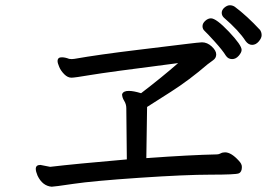

<svg xmlns="http://www.w3.org/2000/svg" viewBox="-20 -768 1040 731"><path d="M176.8 -57.1Q141.6 -60.1 123 -99.1Q116.2 -115.2 116.2 -125Q116.2 -140.1 133.8 -140.1L170.9 -132.8Q265.1 -144 462.9 -161.1L460.9 -356Q460.9 -371.1 452.9 -384Q444.8 -397 444.8 -409.2Q449.7 -422.4 471.2 -421.9Q488.3 -421.9 517.1 -413.1Q598.1 -475.1 658.2 -527.8Q384.3 -492.7 324.2 -482.4Q264.2 -472.2 252 -472.2Q237.8 -472.2 224.9 -485.1Q211.9 -498 205.6 -512.9Q199.2 -527.8 199.2 -535.2Q199.2 -550.3 215.8 -549.8Q228 -549.8 243.2 -543.9L252.9 -543L263.2 -543.9Q355 -560.1 504.4 -578.1Q653.8 -596.2 693.4 -601.1Q732.9 -606 749 -606.9Q769 -606.9 786.1 -591.1Q803.2 -575.2 803.2 -561Q803.2 -546.9 791.5 -538.8Q779.8 -530.8 770 -522.9Q700.2 -462.9 630.6 -418.5Q561 -374 540 -360.8L537.1 -166Q706.1 -178.2 806.2 -180.2Q813 -180.2 820.1 -184.1Q827.1 -188 836.9 -188Q859.9 -188 888.2 -157.2Q901.4 -144 900.9 -131.8Q900.9 -112.8 888.9 -107.9Q877 -103 782 -103Q687 -103 510.5 -91.1Q334 -79.1 259.8 -68.1Q185.5 -57.1 176.8 -57.1ZM863.8 -543Q848.6 -543 839.8 -556.2Q827.6 -576.2 797.9 -609.1Q768.1 -642.1 759.5 -649.7Q751 -657.2 751 -668.2Q751 -679.2 761.5 -688.7Q772 -698.2 783.2 -698.2Q803.2 -698.2 851.6 -647.2Q899.9 -596.2 899.9 -578.1Q899.9 -568.4 888.9 -555.7Q877.9 -543 863.8 -543ZM915 -611.8Q890.1 -650.9 832 -701.2Q824.2 -709 824.2 -719.2Q824.2 -730.5 834.7 -739.3Q845.2 -748 855.2 -748Q865.2 -748 874 -742.2Q920.9 -707 970.2 -653.8Q976.1 -645 976.1 -634Q976.1 -623 965.1 -610.1Q954.1 -597.2 939.9 -597.2Q925.8 -597.2 915 -611.8Z"/></svg>

Font: LXGW WenKai Screen R
Style: Regular
Weight: 400
Designer: Fontworks Inc.
Version: Version 1.235;May 31, 2022